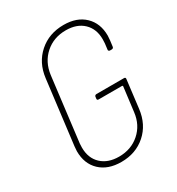

<svg xmlns="http://www.w3.org/2000/svg" viewBox="-172 -815 856 931"><g transform="rotate(-30 256.0 -350.0)"><path d="M74 -145Q74 -154 76 -172L120 -528Q130 -609 186 -658.5Q242 -708 324 -708Q398 -708 441 -666.5Q484 -625 484 -556Q484 -547 482 -529L478 -498Q478 -494 475 -491Q472 -488 467 -488H458Q453 -488 450.5 -491Q448 -494 449 -498L453 -530Q454 -538 454 -553Q454 -611 418 -645.5Q382 -680 320 -680Q252 -680 205 -638.5Q158 -597 149 -529L105 -171Q104 -163 104 -148Q104 -89 140.5 -54.5Q177 -20 239 -20Q307 -20 354 -61.5Q401 -103 409 -170L426 -306Q426 -310 422 -310H291Q281 -310 283 -320L284 -328Q284 -332 287 -335Q290 -338 295 -338H449Q459 -338 457 -328L438 -172Q428 -90 372.5 -41Q317 8 236 8Q161 8 117.5 -33.5Q74 -75 74 -145Z"/></g></svg>

Font: Barlow Semi Condensed Thin
Style: Italic
Weight: 250
Width: 4
Italic angle: -7°
Designer: Jeremy Tribby
Foundry: Tribby Type
Version: Version 1.408